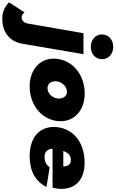

<svg xmlns="http://www.w3.org/2000/svg" viewBox="143 -1074 1009 1677"><g transform="rotate(90 647.5 -235.5)"><path d="M110 -622C110 -563 158 -524 218 -524C278 -524 326 -563 326 -622C326 -681 278 -720 218 -720C158 -720 110 -681 110 -622ZM-83 55 -171 191C-139 219 -97 249 -28 249C94 250 171 180 190 80L282 -460H99L15 24C11 54 -9 80 -39 80C-58 80 -72 68 -83 55Z M323 -231C305 -86 415 10 563 10C716 10 847 -84 866 -230C884 -374 775 -471 626 -471C473 -471 342 -377 323 -231ZM520 -230C527 -278 569 -317 612 -316C654 -314 675 -276 669 -231C662 -183 620 -144 577 -146C535 -147 514 -185 520 -230Z M1173 10C1301 10 1392 -38 1442 -137L1270 -165C1249 -135 1221 -120 1178 -120C1136 -120 1110 -146 1108 -190H1448C1455 -214 1459 -241 1459 -264C1459 -389 1382 -470 1228 -470C1042 -470 918 -357 918 -200C918 -70 1017 10 1173 10ZM1208 -350C1245 -350 1261 -326 1263 -284H1128C1145 -330 1167 -350 1208 -350Z"/></g></svg>

Font: Jost* Black
Style: Italic
Weight: 900
Italic angle: -10°
Version: Version 3.7